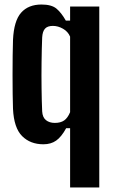

<svg xmlns="http://www.w3.org/2000/svg" viewBox="-20 -629 504 849"><path d="M290 200V-62H272.5Q251.5 -23.5 228.2 -7.2Q205 9 172 9Q114 9 77.8 -27.2Q41.5 -63.5 37.5 -147.5Q36.5 -173.5 36 -213.5Q35.5 -253.5 35.5 -298Q35.5 -342.5 36 -383.8Q36.5 -425 37.5 -453Q41.5 -537 73.5 -573Q105.5 -609 163.5 -609Q208 -609 229.8 -590.8Q251.5 -572.5 271 -538H290V-600H419V200ZM222.5 -85.5Q248 -85.5 263.8 -96.5Q279.5 -107.5 290 -133V-467Q280.5 -489.5 258.5 -502Q236.5 -514.5 214 -514.5Q190 -514.5 179 -502.2Q168 -490 166.5 -463.5Q164.5 -413 163.8 -354Q163 -295 163.8 -237.8Q164.5 -180.5 166.5 -136.5Q168 -110 183.2 -97.8Q198.5 -85.5 222.5 -85.5Z"/></svg>

Font: Big Shoulders Display Thin ExtraBold
Style: Regular
Weight: 800
Version: Version 2.002